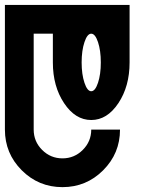

<svg xmlns="http://www.w3.org/2000/svg" viewBox="-20 -645 606 782"><path d="M351.6 -507.8Q335.4 -507.8 324 -473.4Q312.5 -439 312.5 -390.6Q312.5 -342.3 324 -307.9Q335.4 -273.4 351.6 -273.4Q367.7 -273.4 379.2 -307.9Q390.6 -342.3 390.6 -390.6Q390.6 -439 379.2 -473.4Q367.7 -507.8 351.6 -507.8ZM117.2 -117.2Q117.2 -68.8 151.6 -34.4Q186 0 234.4 0Q282.7 0 317.1 -34.4Q351.6 -68.8 351.6 -117.2H468.8Q468.8 -20 400.1 48.6Q331.5 117.2 234.4 117.2Q137.2 117.2 68.6 48.6Q0 -20 0 -117.2V-625H507.8V-390.6Q507.8 -293.5 462.2 -224.9Q416.5 -156.2 351.6 -156.2Q286.6 -156.2 241 -224.9Q195.3 -293.5 195.3 -390.6V-507.8H117.2Z"/></svg>

Font: Leporid
Style: Regular
Weight: 400
Designer: GGBotNet
Foundry: GGBotNet
Version: 1.00